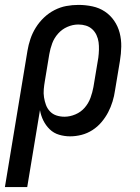

<svg xmlns="http://www.w3.org/2000/svg" viewBox="-50 -548 570 783"><path d="M-30 215 62 -341Q66 -365 74 -389Q82 -413 96 -435.5Q110 -458 129.5 -476.5Q149 -495 172.5 -507Q196 -519 220.5 -523.5Q245 -528 270 -528Q299 -528 327 -522Q355 -516 377.5 -501Q400 -486 415.5 -463.5Q431 -441 438 -414Q445 -387 444.5 -358Q444 -329 439 -299L419 -179Q416 -157 409 -134Q402 -111 391 -90Q380 -69 364 -50Q348 -31 327 -17.5Q306 -4 282.5 2Q259 8 236 8Q213 8 191 1.5Q169 -5 153 -20.5Q137 -36 127 -56Q117 -76 113 -99L61 215ZM213 -72Q235 -72 257.5 -81.5Q280 -91 295.5 -109Q311 -127 319 -149Q327 -171 331 -193L351 -313Q353 -329 353.5 -345Q354 -361 352 -376Q350 -391 343.5 -405Q337 -419 326 -429Q315 -439 300.5 -443.5Q286 -448 270 -448H269Q247 -448 225 -438.5Q203 -429 187 -411Q171 -393 163 -371.5Q155 -350 151 -327L133 -218Q130 -201 128.5 -184Q127 -167 129.5 -151Q132 -135 137.5 -120Q143 -105 154 -93.5Q165 -82 180.5 -77Q196 -72 213 -72Z"/></svg>

Font: Iosevka SS18 Medium
Style: Italic
Weight: 500
Italic angle: -9°
Monospace: yes
Designer: Belleve Invis
Foundry: Belleve Invis
Version: Version 25.1.1; ttfautohint (v1.8.4)